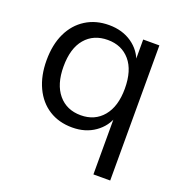

<svg xmlns="http://www.w3.org/2000/svg" viewBox="-123 -604 844 892"><g transform="rotate(20 298.5 -158.5)"><path d="M435 180V-111H443Q426 -57 379 -24Q332 9 267 9Q201 9 152 -22Q103 -53 76 -110.5Q49 -168 49 -244Q49 -322 76 -378.5Q103 -435 152.5 -466Q202 -497 267 -497Q333 -497 380.5 -464Q428 -431 445 -375H438V-488H518V180ZM285 -58Q354 -58 395 -107Q436 -156 436 -244Q436 -334 395 -382Q354 -430 285 -430Q215 -430 174 -382Q133 -334 133 -244Q133 -156 174 -107Q215 -58 285 -58Z"/></g></svg>

Font: Nunito Sans 12pt ExtraLight 11pt
Style: Regular
Weight: 400
Version: Version 3.101;gftools[0.9.27]